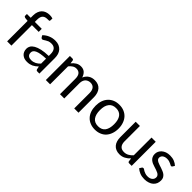

<svg xmlns="http://www.w3.org/2000/svg" viewBox="185 -1789 2858 2858"><g transform="rotate(45 1614.0 -360.0)"><path d="M103.5 0Q103.5 -107.4 103.5 -430.7Q89.8 -431.6 47.9 -436.5Q37.1 -439.5 30.3 -444.3Q23.4 -450.2 23.4 -460Q23.4 -471.7 23.4 -496.1Q43.9 -496.1 103.5 -496.1Q103.5 -508.8 103.5 -545.9Q103.5 -588.9 116.2 -623Q127.9 -656.2 150.4 -679.7Q173.8 -703.1 205.1 -714.8Q237.3 -726.6 277.3 -726.6Q311.5 -726.6 339.8 -716.8Q338.9 -702.1 337.9 -672.9Q336.9 -660.2 325.2 -659.2Q312.5 -658.2 292 -658.2Q268.6 -658.2 250 -652.3Q231.4 -646.5 217.8 -632.8Q204.1 -619.1 197.3 -597.7Q190.4 -575.2 190.4 -543Q190.4 -527.3 190.4 -496.1Q226.6 -496.1 335.9 -496.1Q335.9 -480.5 335.9 -431.6Q299.8 -431.6 193.4 -431.6Q193.4 -324.2 193.4 0Q170.9 0 103.5 0Z M695.3 -227.5Q633.8 -225.6 590.8 -217.8Q547.9 -210.9 520.5 -198.2Q493.2 -185.5 480.5 -168.9Q468.8 -151.4 468.8 -130.9Q468.8 -110.4 474.6 -95.7Q481.4 -81.1 492.2 -72.3Q503.9 -63.5 519.5 -58.6Q534.2 -54.7 551.8 -54.7Q575.2 -54.7 594.7 -59.6Q614.3 -64.5 631.8 -73.2Q649.4 -82 665 -94.7Q680.7 -107.4 695.3 -123Q695.3 -158.2 695.3 -227.5ZM408.2 -434.6Q450.2 -475.6 499 -495.1Q546.9 -515.6 606.4 -515.6Q648.4 -515.6 681.6 -502Q714.8 -487.3 737.3 -462.9Q759.8 -437.5 771.5 -402.3Q782.2 -366.2 782.2 -324.2Q782.2 -215.8 782.2 0Q772.5 0 743.2 0Q730.5 0 722.7 -3.9Q715.8 -8.8 711.9 -21.5Q709 -37.1 702.1 -69.3Q681.6 -50.8 663.1 -36.1Q644.5 -22.5 623 -11.7Q602.5 -2.9 578.1 2.9Q554.7 7.8 525.4 7.8Q496.1 7.8 469.7 0Q444.3 -8.8 424.8 -25.4Q405.3 -41 394.5 -66.4Q382.8 -91.8 382.8 -127Q382.8 -156.2 399.4 -184.6Q416 -211.9 453.1 -233.4Q490.2 -254.9 549.8 -268.6Q609.4 -282.2 695.3 -284.2Q695.3 -297.9 695.3 -324.2Q695.3 -382.8 669.9 -413.1Q644.5 -443.4 595.7 -443.4Q562.5 -443.4 540 -435.5Q518.6 -426.8 502 -416Q485.4 -406.2 473.6 -398.4Q461.9 -389.6 450.2 -389.6Q441.4 -389.6 435.5 -394.5Q428.7 -399.4 423.8 -406.2Q418.9 -416 408.2 -434.6Z M918 0Q918 -79.1 918 -316.4Q918 -364.3 918 -506.8Q931.6 -506.8 971.7 -506.8Q990.2 -506.8 995.1 -488.3Q997.1 -470.7 1002 -435.5Q1029.3 -470.7 1064.5 -492.2Q1099.6 -514.6 1145.5 -514.6Q1196.3 -514.6 1228.5 -486.3Q1259.8 -457 1274.4 -409.2Q1285.2 -436.5 1302.7 -456.1Q1319.3 -476.6 1340.8 -489.3Q1362.3 -502.9 1386.7 -508.8Q1411.1 -514.6 1436.5 -514.6Q1476.6 -514.6 1507.8 -502Q1539.1 -489.3 1560.5 -464.8Q1582 -440.4 1593.8 -404.3Q1605.5 -368.2 1605.5 -322.3Q1605.5 -214.8 1605.5 0Q1583 0 1515.6 0Q1515.6 -81.1 1515.6 -322.3Q1515.6 -381.8 1489.3 -413.1Q1463.9 -443.4 1415 -443.4Q1392.6 -443.4 1373 -435.5Q1353.5 -427.7 1337.9 -413.1Q1323.2 -398.4 1314.5 -375Q1305.7 -352.5 1305.7 -322.3Q1305.7 -214.8 1305.7 0Q1283.2 0 1215.8 0Q1215.8 -81.1 1215.8 -322.3Q1215.8 -383.8 1191.4 -413.1Q1167 -443.4 1120.1 -443.4Q1086.9 -443.4 1059.6 -425.8Q1031.2 -408.2 1007.8 -377.9Q1007.8 -252 1007.8 0Q985.4 0 918 0Z M1954.1 -514.6Q2009.8 -514.6 2053.7 -496.1Q2098.6 -477.5 2129.9 -443.4Q2161.1 -409.2 2177.7 -361.3Q2195.3 -313.5 2195.3 -253.9Q2195.3 -193.4 2177.7 -145.5Q2161.1 -97.7 2129.9 -63.5Q2098.6 -29.3 2053.7 -11.7Q2009.8 6.8 1954.1 6.8Q1897.5 6.8 1853.5 -11.7Q1808.6 -29.3 1777.3 -63.5Q1745.1 -97.7 1728.5 -145.5Q1711.9 -193.4 1711.9 -253.9Q1711.9 -313.5 1728.5 -361.3Q1745.1 -409.2 1777.3 -443.4Q1808.6 -477.5 1853.5 -496.1Q1897.5 -514.6 1954.1 -514.6ZM1954.1 -62.5Q2029.3 -62.5 2066.4 -112.3Q2102.5 -163.1 2102.5 -252.9Q2102.5 -343.8 2066.4 -393.6Q2029.3 -444.3 1954.1 -444.3Q1916 -444.3 1887.7 -431.6Q1859.4 -418.9 1840.8 -393.6Q1822.3 -369.1 1812.5 -334Q1803.7 -297.9 1803.7 -252.9Q1803.7 -163.1 1840.8 -112.3Q1877.9 -62.5 1954.1 -62.5Z M2724.6 -506.8Q2724.6 -379.9 2724.6 0Q2710.9 0 2670.9 0Q2652.3 0 2647.5 -18.6Q2644.5 -37.1 2640.6 -73.2Q2607.4 -36.1 2566.4 -14.6Q2525.4 7.8 2472.7 7.8Q2430.7 7.8 2399.4 -5.9Q2367.2 -19.5 2345.7 -44.9Q2324.2 -69.3 2313.5 -105.5Q2302.7 -140.6 2302.7 -183.6Q2302.7 -229.5 2302.7 -322.3Q2302.7 -368.2 2302.7 -506.8Q2325.2 -506.8 2391.6 -506.8Q2391.6 -425.8 2391.6 -183.6Q2391.6 -126 2418 -94.7Q2444.3 -63.5 2498 -63.5Q2538.1 -63.5 2572.3 -82Q2606.4 -100.6 2635.7 -133.8Q2635.7 -257.8 2635.7 -506.8Q2657.2 -506.8 2724.6 -506.8Z M3160.2 -422.9Q3154.3 -412.1 3141.6 -412.1Q3134.8 -412.1 3125 -418Q3115.2 -422.9 3101.6 -429.7Q3087.9 -436.5 3069.3 -442.4Q3049.8 -448.2 3023.4 -448.2Q3001 -448.2 2983.4 -442.4Q2965.8 -436.5 2952.1 -426.8Q2939.5 -416 2933.6 -403.3Q2926.8 -389.6 2926.8 -374Q2926.8 -355.5 2937.5 -341.8Q2949.2 -329.1 2967.8 -319.3Q2986.3 -309.6 3009.8 -302.7Q3033.2 -295.9 3057.6 -287.1Q3082 -279.3 3105.5 -268.6Q3129.9 -258.8 3147.5 -244.1Q3166 -228.5 3177.7 -207Q3188.5 -185.5 3188.5 -155.3Q3188.5 -120.1 3176.8 -89.8Q3164.1 -60.5 3139.6 -38.1Q3115.2 -16.6 3079.1 -4.9Q3043.9 7.8 2997.1 7.8Q2944.3 7.8 2901.4 -8.8Q2858.4 -26.4 2828.1 -53.7Q2835 -64.5 2849.6 -87.9Q2853.5 -93.8 2859.4 -97.7Q2864.3 -100.6 2873 -100.6Q2881.8 -100.6 2891.6 -93.8Q2902.3 -86.9 2916 -78.1Q2930.7 -70.3 2951.2 -63.5Q2971.7 -55.7 3002 -55.7Q3028.3 -55.7 3047.9 -62.5Q3067.4 -69.3 3080.1 -81.1Q3092.8 -92.8 3099.6 -107.4Q3105.5 -122.1 3105.5 -139.6Q3105.5 -160.2 3093.8 -173.8Q3083 -188.5 3064.5 -197.3Q3045.9 -207 3022.5 -214.8Q2998 -221.7 2973.6 -230.5Q2949.2 -238.3 2924.8 -248Q2901.4 -258.8 2882.8 -274.4Q2864.3 -289.1 2853.5 -312.5Q2841.8 -335 2841.8 -367.2Q2841.8 -396.5 2853.5 -422.9Q2866.2 -450.2 2888.7 -469.7Q2912.1 -490.2 2945.3 -502.9Q2978.5 -514.6 3021.5 -514.6Q3072.3 -514.6 3111.3 -499Q3151.4 -483.4 3180.7 -455.1Q3173.8 -444.3 3160.2 -422.9Z"/></g></svg>

Font: Lato
Style: Regular
Weight: 400
Designer: Lukasz Dziedzic with Adam Twardoch and Botio Nikoltchev
Version: Version 2.015; 2015-08-06; http://www.latofonts.com/